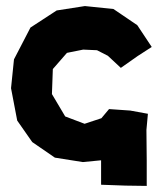

<svg xmlns="http://www.w3.org/2000/svg" viewBox="-20 -524 525 637"><path d="M483.4 -368.2 435.5 -440.4 356.4 -494.1 261.7 -503.9 168 -489.3 81.1 -432.6 26.4 -327.1 16.6 -231.4 37.1 -124 86.9 -52.7 162.1 -1 254.9 13.7 315.4 7.8V88.9L396.5 91.8L466.8 92.8V8.8L465.8 -92.8L470.7 -146.5L412.1 -157.2L341.8 -162.1L316.4 -131.8L260.7 -113.3L196.3 -137.7L152.3 -211.9L155.3 -294.9L202.1 -348.6L255.9 -359.4L301.8 -357.4L337.9 -338.9L380.9 -298.8L436.5 -337.9Z"/></svg>

Font: MaokenAssortedSans-TC
Style: Regular
Weight: 500
Version: Version 0.83